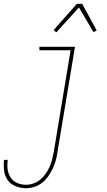

<svg xmlns="http://www.w3.org/2000/svg" viewBox="-41 -766 561 1009"><path d="M96 223Q67 223 41 212.5Q15 202 -0.5 180.5Q-16 159 -19.5 131Q-23 103 -20 74H0Q-4 99 -1 123Q2 147 14.5 166.5Q27 186 49 195.5Q71 205 96 205Q115 205 135 198Q155 191 171.5 177Q188 163 200 145.5Q212 128 220.5 109Q229 90 233.5 70Q238 50 242 30L330 -502H166V-520H353L261 33Q258 55 252 77Q246 99 236 120Q226 141 212.5 160.5Q199 180 180.5 194.5Q162 209 140 216Q118 223 96 223ZM255 -596 241 -608 363 -746H391L467 -606L450 -597L374 -727Z"/></svg>

Font: Iosevka SS18 Thin
Style: Italic
Weight: 100
Italic angle: -9°
Monospace: yes
Designer: Belleve Invis
Foundry: Belleve Invis
Version: Version 25.1.1; ttfautohint (v1.8.4)